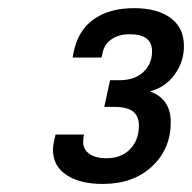

<svg xmlns="http://www.w3.org/2000/svg" viewBox="-20 -875 471 471"><path d="M143.1 -445.8Q109.9 -467.8 109.9 -507.8Q109.9 -518.6 116.2 -544.9H186Q184.1 -537.6 184.1 -525.9Q184.1 -508.3 199.2 -497.6Q214.4 -486.8 241.2 -486.8Q278.3 -486.8 299.8 -509.8Q320.8 -532.2 320.8 -566.9Q320.8 -589.8 306.2 -601.6Q292 -612.8 259.8 -612.8H235.8L250 -678.2H272.9Q310.1 -678.2 331.5 -698.2Q353 -718.3 353 -749Q353 -791 298.8 -791Q270 -791 252.4 -777.8Q234.4 -764.6 231 -742.2L229 -733.9H158.2L160.2 -745.1Q170.4 -798.8 208.5 -826.7Q247.1 -855 309.1 -855Q366.2 -855 398.9 -830.6Q431.2 -806.6 431.2 -762.2Q431.2 -723.6 408.7 -692.4Q386.2 -661.1 348.1 -650.9Q398.9 -631.8 398.9 -575.2Q398.9 -509.8 353 -466.8Q307.1 -423.8 231.9 -423.8Q175.8 -423.8 143.1 -445.8Z"/></svg>

Font: D-DIN Exp
Style: DINExp-Italic
Weight: 400
Width: 7
Italic angle: -12°
Designer: Charles Nix
Foundry: Datto Inc.
Version: Version 1.00